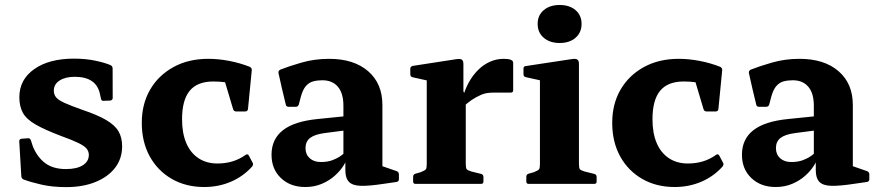

<svg xmlns="http://www.w3.org/2000/svg" viewBox="-20 -749 3575 782"><path d="M314.3 -302.1Q376.8 -281.1 412.4 -260.2Q448 -239.3 462.7 -214.1Q477.4 -189 477.4 -153Q477.4 -103.3 449.1 -66.1Q420.7 -29 369.3 -7.9Q317.9 13.1 249.7 13.1Q193.4 13.1 149.1 3Q104.7 -7.1 75.8 -18.1Q67.2 -22.1 66.8 -31.5L58.4 -173.4Q58 -182.4 68 -184L92.8 -185.8Q102.3 -187.4 105.9 -177.4L113.7 -153.1Q131.7 -108.8 164.1 -84.6Q196.5 -60.4 248.7 -60.4Q292.4 -60.4 317.1 -75.8Q341.8 -91.3 341.8 -118.1Q341.8 -132.6 332.5 -143.9Q323.1 -155.1 298.7 -166.9Q274.2 -178.8 229.8 -194.8Q162.3 -220.3 124.8 -242Q87.3 -263.7 73.1 -289.7Q58.8 -315.8 58.8 -353.1Q58.8 -424.8 119.4 -467.5Q180.1 -510.2 281.1 -510.2Q329.2 -510.2 368.6 -501.8Q408 -493.4 430.1 -483.7Q438.7 -479.7 438.7 -469.7L439 -350Q439 -341 429 -339.4L402.6 -338.4Q392.6 -337.2 391 -347.8L387.3 -365.2Q379.9 -401.1 354.2 -418.6Q328.6 -436.2 284.6 -436.2Q246.2 -436.2 222.7 -421Q199.2 -405.9 199.2 -379.7Q199.2 -364.2 208.2 -352.9Q217.2 -341.6 242.4 -330.1Q267.6 -318.7 314.3 -302.1Z M811.8 12.7Q736.9 12.7 679.4 -20.5Q622 -53.7 589.7 -112.4Q557.5 -171.2 557.5 -248.5Q557.5 -325.7 591.6 -384.2Q625.7 -442.6 686.8 -476Q747.8 -509.4 828.2 -509.4Q870 -509.4 914 -500.9Q958 -492.4 997.9 -476.6Q1006.4 -471.4 1005.4 -462.6L990 -304.7Q988.4 -295.1 979 -295.1H941.6Q932.2 -295.1 929.4 -304.5L891.1 -432.9L942.9 -404.7Q923.1 -410.4 899 -413.8Q874.9 -417.1 848.7 -417.1Q783.9 -417.1 752.7 -379.4Q721.5 -341.7 721.5 -263.2Q721.5 -206.7 738.6 -166.5Q755.7 -126.3 788.3 -104.7Q820.8 -83.1 865.6 -83.1Q897.6 -83.1 926 -91.4Q954.4 -99.8 980.7 -118.3Q988.2 -124.1 993.7 -115.1L1008.5 -87Q1013.5 -79.9 1007.1 -70.9Q971 -30.6 920.6 -8.9Q870.1 12.7 811.8 12.7Z M1223.6 12.7Q1162.4 12.7 1124.2 -23.8Q1085.9 -60.2 1085.9 -118.8Q1085.9 -182.5 1132.7 -218.9Q1179.6 -255.2 1275.3 -264.4L1397.3 -276.8L1394.1 -218.9L1302.1 -207Q1261.4 -201.5 1242.9 -187.1Q1224.3 -172.6 1224.3 -145.6Q1224.3 -120 1241.4 -104.6Q1258.5 -89.1 1286.7 -89.1Q1314.1 -89.1 1334 -96.6Q1353.8 -104.1 1366.8 -113.4Q1379.7 -122.6 1384.8 -128.3L1396.8 -115.9Q1393.2 -97 1379.5 -75Q1365.7 -53.1 1343.2 -33Q1320.6 -12.9 1290.2 -0.1Q1259.9 12.7 1223.6 12.7ZM1378.7 -318Q1378.7 -368.8 1356.4 -395.4Q1334.2 -422.1 1292.3 -422.1Q1272.2 -422.1 1255.3 -417.5Q1238.4 -412.9 1225.6 -398.2Q1212.9 -383.4 1204.7 -352.8L1197.1 -323.6Q1194.1 -314 1184.6 -314H1155.4Q1145.4 -314 1143.8 -324Q1135.4 -356.7 1128.2 -389.2Q1120.9 -421.7 1114.2 -451.6Q1112.8 -460.2 1121.2 -465.2Q1154.2 -478.4 1207.5 -493.9Q1260.8 -509.4 1320.5 -509.4Q1421 -509.4 1479.3 -459.1Q1537.5 -408.8 1537.5 -321.4V-162H1378.7ZM1537.5 -162V-43.8L1517.9 -78.9L1595.7 -51.9Q1604.7 -48.3 1604.7 -38.7V-19.1Q1604.7 -9.5 1594.7 -7.9L1540.6 0Q1483.2 8.7 1449.5 7.8Q1415.8 6.9 1401.2 -8.4Q1386.6 -23.6 1386.6 -55.6V-101.9L1378.7 -109.9V-162Z M1718.1 0V-311.3H1877V0ZM2070.1 -381.3Q2070.1 -371.8 2060.1 -371.8H1991.2Q1975.7 -371.8 1964 -370Q1952.3 -368.2 1940.3 -363.2Q1919 -354.1 1899.1 -340.5Q1879.3 -326.8 1864.6 -311L1864.6 -349.4Q1873.1 -384.2 1889.4 -413.4Q1905.6 -442.7 1927.5 -464.3Q1949.3 -485.9 1975.8 -497.6Q2002.2 -509.4 2031.4 -509.4Q2070.1 -509.4 2070.1 -493.5ZM1672.2 0Q1662.6 0 1662.6 -10V-28.8Q1662.6 -38.8 1672 -41.6L1693.4 -47.6Q1711 -54.7 1714.6 -59.6Q1718.1 -64.5 1718.1 -81.4V-180H1877V-83.3Q1877 -65.1 1880.5 -60.2Q1884 -55.3 1900.3 -50.4L1940 -40.6Q1949 -37.8 1949 -28.4V-9.6Q1949 0 1939 0ZM1718.1 -311.3V-462L1737.3 -417.3L1660.7 -434.3Q1651.1 -436.4 1651.1 -446.4V-469Q1651.1 -478.2 1661.1 -480.6L1837.3 -507.8Q1853.7 -510.4 1860.6 -506.3Q1867.4 -502.2 1867.4 -488V-376.7L1877 -360.9V-311.3Z M2179.1 0V-311.7H2338V0ZM2133.2 0Q2123.6 0 2123.6 -10V-28.8Q2123.6 -38.8 2133 -41.6L2154.4 -47.6Q2172 -54.7 2175.6 -59.6Q2179.1 -64.5 2179.1 -81.4V-180H2338V-83.3Q2338 -65.1 2341.5 -60.2Q2345 -55.3 2361.3 -50.4L2401 -40.6Q2410 -37.8 2410 -28.4V-9.6Q2410 0 2400 0ZM2179.1 -311.7V-462.4L2198.3 -417.8L2121.7 -434.7Q2112.1 -436.9 2112.1 -446.9V-469.4Q2112.1 -479.6 2122.1 -480L2307.9 -508.2Q2324.2 -510.8 2331.1 -506.7Q2338 -502.6 2338 -488.4V-311.7ZM2259.6 -573.9Q2219.3 -573.9 2194.6 -595.2Q2169.8 -616.5 2169.8 -651.6Q2169.8 -686.8 2194.6 -707.7Q2219.3 -728.7 2259.6 -728.7Q2299.6 -728.7 2324.2 -707.7Q2348.7 -686.8 2348.7 -651.6Q2348.7 -616.5 2324.2 -595.2Q2299.6 -573.9 2259.6 -573.9Z M2727.8 12.7Q2652.9 12.7 2595.4 -20.5Q2538 -53.7 2505.7 -112.4Q2473.5 -171.2 2473.5 -248.5Q2473.5 -325.7 2507.6 -384.2Q2541.7 -442.6 2602.8 -476Q2663.8 -509.4 2744.2 -509.4Q2786 -509.4 2830 -500.9Q2874 -492.4 2913.9 -476.6Q2922.4 -471.4 2921.4 -462.6L2906 -304.7Q2904.4 -295.1 2895 -295.1H2857.6Q2848.2 -295.1 2845.4 -304.5L2807.1 -432.9L2858.9 -404.7Q2839.1 -410.4 2815 -413.8Q2790.9 -417.1 2764.7 -417.1Q2699.9 -417.1 2668.7 -379.4Q2637.5 -341.7 2637.5 -263.2Q2637.5 -206.7 2654.6 -166.5Q2671.7 -126.3 2704.3 -104.7Q2736.8 -83.1 2781.6 -83.1Q2813.6 -83.1 2842 -91.4Q2870.4 -99.8 2896.7 -118.3Q2904.2 -124.1 2909.7 -115.1L2924.5 -87Q2929.5 -79.9 2923.1 -70.9Q2887 -30.6 2836.6 -8.9Q2786.1 12.7 2727.8 12.7Z M3139.6 12.7Q3078.4 12.7 3040.2 -23.8Q3001.9 -60.2 3001.9 -118.8Q3001.9 -182.5 3048.7 -218.9Q3095.6 -255.2 3191.3 -264.4L3313.3 -276.8L3310.1 -218.9L3218.1 -207Q3177.4 -201.5 3158.9 -187.1Q3140.3 -172.6 3140.3 -145.6Q3140.3 -120 3157.4 -104.6Q3174.5 -89.1 3202.7 -89.1Q3230.1 -89.1 3250 -96.6Q3269.8 -104.1 3282.8 -113.4Q3295.7 -122.6 3300.8 -128.3L3312.8 -115.9Q3309.2 -97 3295.5 -75Q3281.7 -53.1 3259.2 -33Q3236.6 -12.9 3206.2 -0.1Q3175.9 12.7 3139.6 12.7ZM3294.7 -318Q3294.7 -368.8 3272.4 -395.4Q3250.2 -422.1 3208.3 -422.1Q3188.2 -422.1 3171.3 -417.5Q3154.4 -412.9 3141.6 -398.2Q3128.9 -383.4 3120.7 -352.8L3113.1 -323.6Q3110.1 -314 3100.6 -314H3071.4Q3061.4 -314 3059.8 -324Q3051.4 -356.7 3044.2 -389.2Q3036.9 -421.7 3030.2 -451.6Q3028.8 -460.2 3037.2 -465.2Q3070.2 -478.4 3123.5 -493.9Q3176.8 -509.4 3236.5 -509.4Q3337 -509.4 3395.3 -459.1Q3453.5 -408.8 3453.5 -321.4V-162H3294.7ZM3453.5 -162V-43.8L3433.9 -78.9L3511.7 -51.9Q3520.7 -48.3 3520.7 -38.7V-19.1Q3520.7 -9.5 3510.7 -7.9L3456.6 0Q3399.2 8.7 3365.5 7.8Q3331.8 6.9 3317.2 -8.4Q3302.6 -23.6 3302.6 -55.6V-101.9L3294.7 -109.9V-162Z"/></svg>

Font: Hahmlet
Style: Regular
Weight: 400
Designer: Minjoo Ham & Mark Frömberg
Foundry: hypertype
Version: Version 1.002